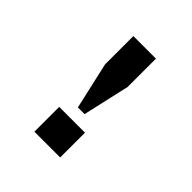

<svg xmlns="http://www.w3.org/2000/svg" viewBox="-187 -836 974 974"><g transform="rotate(45 300.0 -349.0)"><path d="M276 -243 219 -495V-698H381V-495L324 -243ZM392 -178V0H207V-178Z"/></g></svg>

Font: iA Writer Duo S
Style: Bold
Weight: 700
Designer: Mike Abbink, Paul van der Laan, Pieter van Rosmalen, Oliver Reichenstein
Foundry: Bold Monday and Information Architects Inc.
Version: Version 2.000